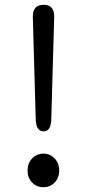

<svg xmlns="http://www.w3.org/2000/svg" viewBox="-20 -768 363 801"><path d="M161 13Q133 13 114 -6.5Q95 -26 95 -56.5Q95 -87 114 -107Q133 -127 161 -127Q189 -127 208 -107Q227 -87 227 -56.5Q227 -26 208 -6.5Q189 13 161 13ZM162 -220Q130 -220 129 -272L117 -695Q115 -748 162 -748Q208 -748 206 -695L194 -272Q193 -220 162 -220Z"/></svg>

Font: Resource Han Rounded HK
Style: Regular
Weight: 400
Designer: Cyano Hao (round all glyphs); Ryoko NISHIZUKA  (kana, bopomofo & ideographs); Paul D. Hunt (Latin, Greek & Cyrillic); Sa
Foundry: Cyano Hao
Version: 0.990